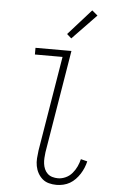

<svg xmlns="http://www.w3.org/2000/svg" viewBox="-63 -1010 626 1059"><g transform="rotate(5 250.0 -480.0)"><path d="M291 8Q269 8 248.5 2.5Q228 -3 213 -16Q198 -29 188 -47Q178 -65 174 -86Q170 -107 171.5 -128.5Q173 -150 176 -172L263 -698H110V-735H309L215 -166Q213 -150 212 -134Q211 -118 213 -102.5Q215 -87 221 -73Q227 -59 238 -48.5Q249 -38 264.5 -33.5Q280 -29 296 -29Q317 -29 338 -38.5Q359 -48 374 -65.5Q389 -83 398.5 -103.5Q408 -124 413 -145L449 -136Q445 -118 437.5 -100Q430 -82 419.5 -65.5Q409 -49 395 -34.5Q381 -20 364.5 -10.5Q348 -1 329 3.5Q310 8 291 8ZM302 -804 277 -826 404 -968 435 -942Z"/></g></svg>

Font: Iosevka Term Curly Extralight
Style: Italic
Weight: 200
Italic angle: -9°
Designer: Belleve Invis
Foundry: Belleve Invis
Version: Version 32.3.0